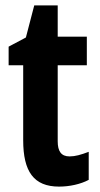

<svg xmlns="http://www.w3.org/2000/svg" viewBox="-20 -682 370 712"><path d="M238 -102C207 -102 194 -121 194 -158V-440H302V-546H194V-662H107L76 -543L12 -509V-440H66V-162C66 -46 105 10 199 10C238 10 279 1 309 -15V-119C280 -108 259 -102 238 -102Z"/></svg>

Font: Noto Sans Tamil ExtraCondensed
Style: Bold
Weight: 700
Width: 2
Designer: Jelle Bosma - Monotype Design Team
Foundry: Monotype Imaging Inc.
Version: Version 2.004